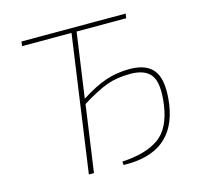

<svg xmlns="http://www.w3.org/2000/svg" viewBox="-101 -799 945 908"><g transform="rotate(-15 371.5 -345.0)"><path d="M344 -668 299 -351Q369 -396 423.5 -414Q478 -432 540 -432Q625 -432 659 -383Q693 -334 678 -223Q645 7 395 -1L394 -18Q509 -24 573 -68.5Q637 -113 653 -226Q667 -329 638.5 -369Q610 -409 537 -409Q470 -409 420 -390.5Q370 -372 296 -326L250 0H225L319 -668H77L80 -690H590L587 -668Z"/></g></svg>

Font: Ezarion Thin
Style: Italic
Weight: 250
Italic angle: -8°
Designer: Natanael Gama
Version: Version 1.001;PS 001.001;hotconv 1.0.70;makeotf.lib2.5.58329